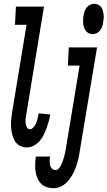

<svg xmlns="http://www.w3.org/2000/svg" viewBox="-20 -770 567 1013"><path d="M122 8Q102 8 85 -1Q68 -10 58.5 -25.5Q49 -41 44.5 -60Q40 -79 38.5 -98.5Q37 -118 39 -138Q41 -158 44 -178L120 -639H59L64 -735H212L118 -162Q116 -151 115 -140Q114 -129 115.5 -118.5Q117 -108 122 -98Q127 -88 138 -88Q146 -88 152.5 -94.5Q159 -101 164 -108.5Q169 -116 172 -124Q175 -132 177 -140Q179 -148 181 -156Q183 -164 184 -172L245 -166Q242 -147 237 -129Q232 -111 225.5 -93.5Q219 -76 210.5 -58.5Q202 -41 189 -26Q176 -11 158 -1.5Q140 8 122 8ZM468 -590Q458 -590 448.5 -594.5Q439 -599 433 -607Q427 -615 423.5 -625Q420 -635 419 -645.5Q418 -656 418.5 -667.5Q419 -679 421 -689Q423 -700 426.5 -710.5Q430 -721 437.5 -730.5Q445 -740 456 -745Q467 -750 477 -750Q488 -750 497.5 -745.5Q507 -741 513.5 -733Q520 -725 522.5 -715Q525 -705 526.5 -694.5Q528 -684 527 -672.5Q526 -661 524 -651Q523 -640 519 -629.5Q515 -619 508 -609.5Q501 -600 490 -595Q479 -590 468 -590ZM262 223Q243 223 225.5 217Q208 211 196 198.5Q184 186 177 169.5Q170 153 167.5 134.5Q165 116 165.5 97Q166 78 169 59V56H244V57Q242 68 242 79Q242 90 244 100.5Q246 111 253.5 119Q261 127 273 127Q283 127 291 118Q299 109 303.5 99Q308 89 311.5 78.5Q315 68 318 58Q321 48 323 37.5Q325 27 327 17L400 -424H338L343 -520H492L400 32Q397 53 392 73Q387 93 380 113Q373 133 362 152Q351 171 336.5 187.5Q322 204 302 213.5Q282 223 262 223Z"/></svg>

Font: Iosevka
Style: Bold Italic
Weight: 700
Italic angle: -9°
Monospace: yes
Designer: Belleve Invis
Foundry: Belleve Invis
Version: Version 32.5.0; ttfautohint (v1.8.4)